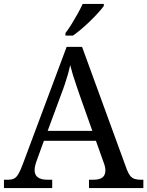

<svg xmlns="http://www.w3.org/2000/svg" viewBox="-20 -951 745 971"><path d="M0 0V-42H19Q39 -42 51 -48Q63 -54 73 -71Q83 -88 95 -120L317 -714H395L621 -95Q629 -74 638 -62.5Q647 -51 660 -46.5Q673 -42 692 -42H705V0H430V-42H453Q483 -42 498 -53.5Q513 -65 513 -90Q513 -96 512 -101.5Q511 -107 509.5 -113.5Q508 -120 505 -127L465 -239H202L164 -134Q161 -126 159 -118Q157 -110 156 -103.5Q155 -97 155 -91Q155 -66 171.5 -54Q188 -42 221 -42H244V0ZM221 -289H447L385 -464Q375 -494 365.5 -521Q356 -548 348.5 -573Q341 -598 335 -622Q330 -598 323.5 -575.5Q317 -553 309 -528.5Q301 -504 289 -473ZM311 -784Q326 -803 342 -829Q358 -855 373 -882Q388 -909 398 -931H505V-921Q496 -908 478 -888Q460 -868 437.5 -846Q415 -824 392 -804.5Q369 -785 349 -771H311Z"/></svg>

Font: Noto Serif Telugu
Style: Regular
Weight: 400
Designer: Jelle Bosma - Monotype Design Team
Foundry: Monotype Imaging Inc.
Version: Version 2.003